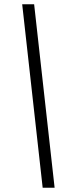

<svg xmlns="http://www.w3.org/2000/svg" viewBox="-20 -760 377 900"><path d="M84 -740H140L236 120H180Z"/></svg>

Font: Plata Sans Light
Style: Italic
Weight: 300
Italic angle: -8°
Designer: Pablo Impallari, Andres Torresi, & Cristiano Sobral
Foundry: Pablo Impallari, Andres Torresi, & Cristiano Sobral
Version: Version 1.00;December 28, 2019;FontCreator 12.0.0.2547 64-bi